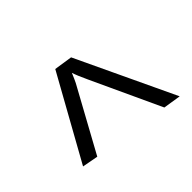

<svg xmlns="http://www.w3.org/2000/svg" viewBox="-125 -755 850 850"><g transform="rotate(45 300.0 -330.0)"><path d="M480 -69 88 -287 101 -373 563 -591 550 -508 222 -356Q201 -346 181.5 -338Q162 -330 152 -327Q161 -323 178.5 -315.5Q196 -308 213 -298L494 -144Z"/></g></svg>

Font: JetBrains Mono NL Light
Style: Italic
Weight: 300
Italic angle: -9°
Designer: Philipp Nurullin, Konstantin Bulenkov
Foundry: JetBrains
Version: Version 2.304; ttfautohint (v1.8.4.7-5d5b)